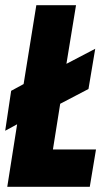

<svg xmlns="http://www.w3.org/2000/svg" viewBox="-22 -720 422 740"><path d="M6 0 44 -241 -2 -216 21 -370 69 -396 118 -700H271L234 -474L345 -532L319 -377L210 -320L182 -144H348L324 0Z"/></svg>

Font: Georama Condensed ExtraBold
Style: Italic
Weight: 800
Width: 3
Italic angle: -9°
Designer: Jean-Baptiste Levee
Foundry: Production Type
Version: Version 1.000